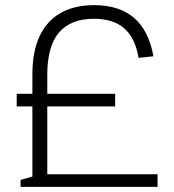

<svg xmlns="http://www.w3.org/2000/svg" viewBox="-20 -727 678 747"><path d="M106 -437Q106 -525 133.5 -585Q161 -645 215 -676Q269 -707 346 -707Q444 -707 501.5 -657.5Q559 -608 577 -508L519 -502Q506 -580 463 -617Q420 -654 346 -654Q255 -654 209.5 -600.5Q164 -547 164 -437V0H106ZM60 -27 109 -41 135 -49H593V0H60ZM45 -362H428V-313H45Z"/></svg>

Font: Pathway Extreme 8pt Thin 12pt Thin
Style: Regular
Weight: 250
Version: Version 1.001;gftools[0.9.26]